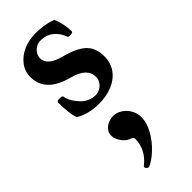

<svg xmlns="http://www.w3.org/2000/svg" viewBox="-259 -465 882 882"><g transform="rotate(-45 182.5 -23.5)"><path d="M51.8 -18.1Q38.1 -50.3 38.1 -126Q38.1 -134.8 55.2 -134.8Q74.7 -134.8 75.2 -127Q77.6 -100.6 107.9 -64.9Q140.1 -27.8 185.1 -27.8Q200.2 -27.8 214.1 -35.9Q228 -43.9 236.6 -57.4Q245.1 -70.8 245.1 -85Q245.1 -114.7 224.4 -134.8Q203.6 -154.8 161.1 -166Q95.7 -183.1 63.2 -216.1Q30.8 -249 30.8 -298.8Q30.8 -335.9 52.7 -364.5Q74.7 -393.1 110.8 -408.9Q147 -424.8 189 -424.8Q248.5 -424.8 294.9 -407.2Q314 -356.9 314 -314Q314 -305.2 298.8 -305.2Q282.7 -305.2 282.2 -310.1Q271 -342.8 245.1 -363.8Q219.2 -384.8 182.1 -384.8Q165.5 -384.8 152.1 -376.5Q138.7 -368.2 130.9 -355.2Q123 -342.3 123 -329.1Q123 -280.3 205.1 -259.8Q273.9 -242.2 306.4 -211.7Q338.9 -181.2 338.9 -126Q338.9 -83.5 316.4 -52.2Q293.9 -21 255.1 -4.9Q216.3 11.2 168.9 11.2Q98.1 11.2 51.8 -18.1ZM107.9 363.8Q107.9 360.8 110.4 358.9Q170.9 311.5 170.9 241.7Q170.9 231.4 156.2 227.1Q143.6 223.1 131.3 211.7Q119.1 200.2 111.1 184.8Q103 169.4 103 153.8Q103 136.7 113.3 123.5Q123.5 110.4 139.6 103.3Q155.8 96.2 173.3 96.2Q195.8 96.2 216.3 109.4Q236.8 122.6 249.3 144.8Q261.7 167 261.7 192.4Q261.7 228.5 239.7 267.3Q217.8 306.2 185.5 336.4Q153.3 366.7 126 377.9Q120.1 379.9 114 374.8Q107.9 369.6 107.9 363.8Z"/></g></svg>

Font: JuniusX
Style: Bold
Weight: 700
Designer: Peter S. Baker
Foundry: Briery Creek Software
Version: Version 1.004